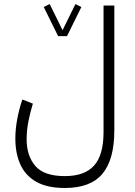

<svg xmlns="http://www.w3.org/2000/svg" viewBox="-20 -685 665 947"><path d="M266.6 -506.8 195.8 -650.4 225.1 -665 288.6 -536.1 352.1 -665 381.3 -650.4 310.5 -506.8ZM543.9 -42Q543.9 101.6 485.4 171.9Q426.8 242.2 299.8 242.2Q211.9 242.2 158.2 211.2Q104.5 180.2 80.1 125.5Q55.7 70.8 55.7 -1Q55.7 -47.9 64.9 -97.4Q74.2 -147 90.3 -194.3L142.1 -173.8Q128.9 -130.9 120.1 -86.2Q111.3 -41.5 111.3 2Q111.3 83 154.1 133.3Q196.8 183.6 299.8 183.6Q397.5 183.6 444.1 131.6Q490.7 79.6 490.7 -33.2V-657.7H543.9Z"/></svg>

Font: Vazirmatn RD UI ExtraLight
Style: Regular
Weight: 200
Designer: Saber Rastikerdar
Foundry: Saber Rastikerdar
Version: Version 33.003